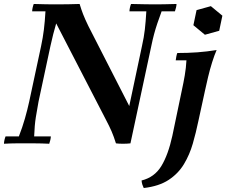

<svg xmlns="http://www.w3.org/2000/svg" viewBox="-28 -722 1140 967"><path d="M556 0Q545 -35 534 -60.5Q523 -86 504 -122L255 -604L246 -700Q279 -700 314 -700.5Q349 -701 373 -702Q381 -675 390.5 -650.5Q400 -626 417 -591L623 -188L629 0Q612 2 591 2Q570 2 556 0ZM-8 2Q-8 -6 -5.5 -17Q-3 -28 0 -35H67Q85 -81 97.5 -125Q110 -169 119 -210L179 -490Q188 -532 193 -572.5Q198 -613 201 -665H134Q134 -673 136.5 -684Q139 -695 142 -702Q176 -701 202 -700.5Q228 -700 246 -700L255 -604Q247 -577 240 -549.5Q233 -522 226 -490L166 -210Q159 -173 152.5 -132Q146 -91 144 -35H228Q228 -28 225.5 -17Q223 -6 220 2Q180 0 148 0Q116 0 97 0Q79 0 53 0Q27 0 -8 2ZM629 0 623 -188 687 -490Q697 -534 701.5 -573.5Q706 -613 709 -665H624Q624 -673 626.5 -684Q629 -695 632 -702Q672 -701 704.5 -700.5Q737 -700 756 -700Q773 -700 799.5 -700.5Q826 -701 861 -702Q861 -695 858.5 -684Q856 -673 853 -665H786Q773 -630 764 -603Q755 -576 748 -550Q741 -524 734 -490ZM696 225Q692 217 689 208Q686 199 685 187Q750 171 784.5 114.5Q819 58 840 -38L888 -268Q896 -304 902.5 -342Q909 -380 911 -418H857Q858 -426 860 -437Q862 -448 865 -455Q918 -455 966 -458.5Q1014 -462 1063 -470Q1052 -445 1040.5 -408.5Q1029 -372 1020 -334Q1011 -296 1005 -268L971 -112Q959 -54 943 1.5Q927 57 898.5 104.5Q870 152 821.5 184Q773 216 696 225ZM1034 -691 1092 -643 1076 -567 1004 -547 946 -595 962 -671Z"/></svg>

Font: Poltawski Nowy SemiBold
Style: Italic
Weight: 600
Italic angle: -12°
Version: Version 1.001;gftools[0.9.25]